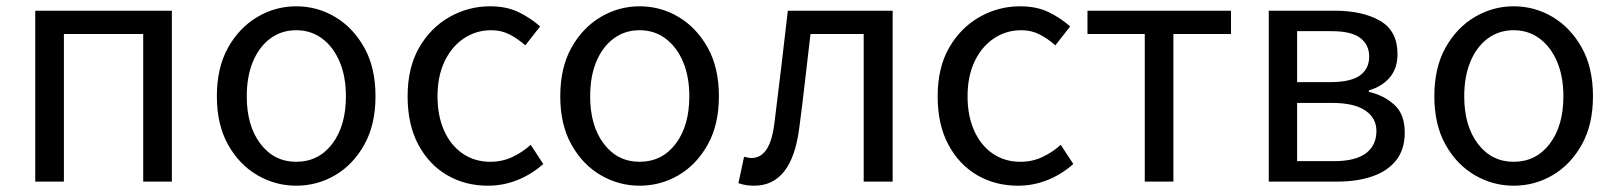

<svg xmlns="http://www.w3.org/2000/svg" viewBox="-20 -577 5132 610"><path d="M92 0V-543H526V0H435V-469H183V0Z M921 13Q855 13 797.5 -20.5Q740 -54 704.5 -117.5Q669 -181 669 -271Q669 -362 704.5 -425.5Q740 -489 797.5 -523Q855 -557 921 -557Q988 -557 1045 -523Q1102 -489 1137.5 -425.5Q1173 -362 1173 -271Q1173 -181 1137.5 -117.5Q1102 -54 1045 -20.5Q988 13 921 13ZM921 -63Q992 -63 1035.5 -120Q1079 -177 1079 -271Q1079 -334 1059 -381Q1039 -428 1003.5 -454.5Q968 -481 921 -481Q874 -481 838.5 -454.5Q803 -428 783.5 -381Q764 -334 764 -271Q764 -177 807.5 -120Q851 -63 921 -63Z M1530 13Q1458 13 1400.5 -20.5Q1343 -54 1309 -117.5Q1275 -181 1275 -271Q1275 -362 1311.5 -425.5Q1348 -489 1408 -523Q1468 -557 1537 -557Q1590 -557 1628.5 -538Q1667 -519 1696 -493L1649 -433Q1625 -454 1599 -467.5Q1573 -481 1541 -481Q1492 -481 1453 -454.5Q1414 -428 1392 -381Q1370 -334 1370 -271Q1370 -209 1391 -162Q1412 -115 1450 -89Q1488 -63 1538 -63Q1576 -63 1608.5 -78.5Q1641 -94 1666 -117L1706 -56Q1669 -23 1624 -5Q1579 13 1530 13Z M2012 13Q1946 13 1888.5 -20.5Q1831 -54 1795.5 -117.5Q1760 -181 1760 -271Q1760 -362 1795.5 -425.5Q1831 -489 1888.5 -523Q1946 -557 2012 -557Q2079 -557 2136 -523Q2193 -489 2228.5 -425.5Q2264 -362 2264 -271Q2264 -181 2228.5 -117.5Q2193 -54 2136 -20.5Q2079 13 2012 13ZM2012 -63Q2083 -63 2126.5 -120Q2170 -177 2170 -271Q2170 -334 2150 -381Q2130 -428 2094.5 -454.5Q2059 -481 2012 -481Q1965 -481 1929.5 -454.5Q1894 -428 1874.5 -381Q1855 -334 1855 -271Q1855 -177 1898.5 -120Q1942 -63 2012 -63Z M2376 13Q2361 13 2349.5 11Q2338 9 2326 5L2344 -79Q2349 -78 2355 -76.5Q2361 -75 2368 -75Q2397 -75 2415.5 -102.5Q2434 -130 2441 -191Q2452 -279 2462.5 -367Q2473 -455 2483 -543H2816V0H2724V-469H2555Q2546 -394 2537.5 -318.5Q2529 -243 2519 -168Q2495 13 2376 13Z M3214 13Q3142 13 3084.5 -20.5Q3027 -54 2993 -117.5Q2959 -181 2959 -271Q2959 -362 2995.5 -425.5Q3032 -489 3092 -523Q3152 -557 3221 -557Q3274 -557 3312.5 -538Q3351 -519 3380 -493L3333 -433Q3309 -454 3283 -467.5Q3257 -481 3225 -481Q3176 -481 3137 -454.5Q3098 -428 3076 -381Q3054 -334 3054 -271Q3054 -209 3075 -162Q3096 -115 3134 -89Q3172 -63 3222 -63Q3260 -63 3292.5 -78.5Q3325 -94 3350 -117L3390 -56Q3353 -23 3308 -5Q3263 13 3214 13Z M3617 0V-469H3435V-543H3891V-469H3708V0Z M4011 0V-543H4220Q4309 -543 4364.5 -511Q4420 -479 4420 -405Q4420 -360 4395.5 -331Q4371 -302 4329 -290V-285Q4375 -275 4409 -245Q4443 -215 4443 -156Q4443 -102 4415.5 -67.5Q4388 -33 4339.5 -16.5Q4291 0 4228 0ZM4101 -316H4204Q4272 -316 4301 -337.5Q4330 -359 4330 -397Q4330 -435 4301.5 -456.5Q4273 -478 4211 -478H4101ZM4101 -65H4218Q4286 -65 4319.5 -90Q4353 -115 4353 -161Q4353 -202 4317.5 -226Q4282 -250 4212 -250H4101Z M4789 13Q4723 13 4665.5 -20.5Q4608 -54 4572.5 -117.5Q4537 -181 4537 -271Q4537 -362 4572.5 -425.5Q4608 -489 4665.5 -523Q4723 -557 4789 -557Q4856 -557 4913 -523Q4970 -489 5005.5 -425.5Q5041 -362 5041 -271Q5041 -181 5005.5 -117.5Q4970 -54 4913 -20.5Q4856 13 4789 13ZM4789 -63Q4860 -63 4903.5 -120Q4947 -177 4947 -271Q4947 -334 4927 -381Q4907 -428 4871.5 -454.5Q4836 -481 4789 -481Q4742 -481 4706.5 -454.5Q4671 -428 4651.5 -381Q4632 -334 4632 -271Q4632 -177 4675.5 -120Q4719 -63 4789 -63Z"/></svg>

Font: Chiron Sans HK TT
Style: Regular
Weight: 400
Designer: Ryoko NISHIZUKA 西塚涼子 (kana, bopomofo & ideographs); Paul D. Hunt (Latin, Greek & Cyrillic); Sandoll Communications 산돌커뮤니
Foundry: Adobe
Version: Version 2.022;hotconv 1.0.109;makeotfexe 2.5.65596